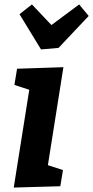

<svg xmlns="http://www.w3.org/2000/svg" viewBox="-20 -841 420 866"><path d="M57 -531 266 -538 196 -96 264 -74 252 -1 42 5 112 -436 45 -458ZM212 -728 337 -821 380 -769 244 -625 165 -618 68 -777 124 -821Z"/></svg>

Font: Bitter Pro
Style: Bold Italic
Weight: 700
Italic angle: -9°
Designer: Sol Matas, and Bitter project Authors
Foundry: Sol Matas
Version: Version 1.010